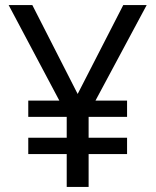

<svg xmlns="http://www.w3.org/2000/svg" viewBox="-20 -734 612 754"><path d="M285 -365 464 -714H556L355 -339H479V-275H328V-193H479V-129H328V0H242V-129H91V-193H242V-275H91V-339H213L14 -714H107Z"/></svg>

Font: Noto Sans Thai
Style: Regular
Weight: 400
Designer: Monotype Design Team
Foundry: Monotype Imaging Inc.
Version: Version 2.001